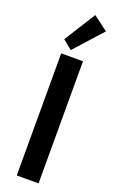

<svg xmlns="http://www.w3.org/2000/svg" viewBox="-217 -1223 767 1271"><g transform="rotate(20 167.0 -588.0)"><path d="M90.5 0V-860H244V0ZM142.5 -902 77.5 -955 216 -1175.5 319 -1098Z"/></g></svg>

Font: Spartan Thin
Style: Bold
Weight: 700
Version: Version 1.004